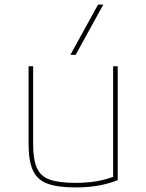

<svg xmlns="http://www.w3.org/2000/svg" viewBox="-20 -810 640 840"><path d="M310 10Q231 10 186.5 -7Q142 -24 123.5 -65.5Q105 -107 105 -180V-520H125V-180Q125 -113 141 -76Q157 -39 197 -24.5Q237 -10 309 -10Q344 -10 373.5 -13Q403 -16 429.5 -22.5Q456 -29 480 -38L475 -27V-520H495V-22Q455 -6 410 2Q365 10 310 10ZM311 -570H288L409 -790H432Z"/></svg>

Font: M PLUS Code Latin Expanded Thin
Style: Regular
Weight: 250
Width: 7
Designer: Coji Morishita
Foundry: UNDERFOREST DESIGN
Version: Version 1.002; ttfautohint (v1.8.3)